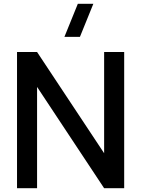

<svg xmlns="http://www.w3.org/2000/svg" viewBox="-20 -995 746 1015"><path d="M402.5 -800H320.5L391.5 -975H473.5ZM70 0V-720H176L530.5 -185V-720H636.5V0H530.5L176 -535.5V0Z"/></svg>

Font: Cns Manrope SemBd
Style: Regular
Weight: 600
Designer: Mikhail Sharanda
Foundry: Mikhail Sharanda
Version: Version 4.504